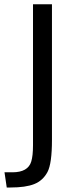

<svg xmlns="http://www.w3.org/2000/svg" viewBox="-40 -750 328 875"><path d="M-9.3 104.5 -19.5 35.2H16.6Q87.9 35.2 102.5 -14.2Q110.4 -40 110.4 -88.4V-730.5H196.8V-117.7Q196.8 -115.2 196.8 -112.8Q196.8 -4.4 176.3 34.2Q155.3 73.2 116 88.9Q76.7 104.5 7.8 104.5Z"/></svg>

Font: Oxygen
Style: Normal
Weight: 400
Designer: Vernon Adams
Foundry: Vernon Adams
Version: Version Release 0.2.2 webfont; ttfautohint (v0.8.52-bc40) -l